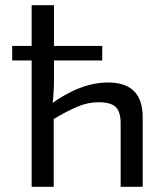

<svg xmlns="http://www.w3.org/2000/svg" viewBox="-20 -720 625 740"><path d="M397 -402Q530 -402 530 -268V0H445V-245Q445 -289 426 -307.5Q407 -326 360 -326Q319 -326 277.5 -308.5Q236 -291 178 -256L171 -315Q229 -358 285.5 -380Q342 -402 397 -402ZM188 -700V-410Q188 -378 185.5 -348.5Q183 -319 179 -297L187 -283V0H102V-700ZM374 -543V-487H27V-543Z"/></svg>

Font: Exo 2
Style: Regular
Weight: 400
Designer: Natanael Gama
Foundry: Natanael Gama
Version: Version 2.010